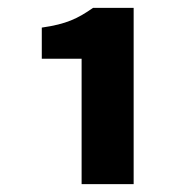

<svg xmlns="http://www.w3.org/2000/svg" viewBox="-20 -893 472 487"><path d="M187 -426H319V-873H216C177 -846 149 -832 86 -823V-744H187Z"/></svg>

Font: ChiuKong Gothic MN Heavy
Style: Regular
Weight: 900
Designer: Ryoko NISHIZUKA 西塚涼子 (kana, bopomofo & ideographs); Paul D. Hunt (Latin, Greek & Cyrillic); Sandoll Communications 산돌커뮤니
Foundry: Adobe
Version: Version 1.300